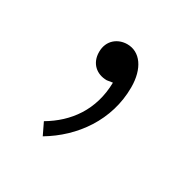

<svg xmlns="http://www.w3.org/2000/svg" viewBox="-72 -144 375 379"><g transform="rotate(30 115.5 45.5)"><path d="M66 166C125 131 169 70 169 -5C169 -48 149 -75 120 -75C99 -75 79 -61 79 -34C79 -8 97 7 120 7L133 5C132 68 99 112 53 139Z"/></g></svg>

Font: Harano Aji Gothic TW ExtraLight
Style: Regular
Weight: 250
Foundry: Masamichi Hosoda
Version: HaranoAjiGothicTW-ExtraLight version 20230610;ttx 4.39.4